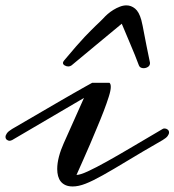

<svg xmlns="http://www.w3.org/2000/svg" viewBox="-44 -671 636 700"><path d="M548.8 -160.2Q473.1 -116.7 420.4 -84.7Q367.7 -52.7 330.6 -32Q293.5 -11.2 267.8 -1.2Q242.2 8.8 221.2 8.8Q205.6 8.8 194.8 3.9Q184.1 -1 177.5 -9.3Q170.9 -17.6 167.7 -29.3Q164.6 -41 164.6 -54.7Q164.6 -75.7 170.9 -99.9Q177.2 -124 188 -147.9L262.2 -314L0 -160.2Q-6.3 -157.7 -8.8 -157.7Q-14.6 -157.7 -19.3 -161.6Q-23.9 -165.5 -23.9 -171.9Q-23.9 -177.7 -18.8 -185.1Q-13.7 -192.4 0 -200.7L126.5 -274.4Q151.4 -289.1 176.8 -303.7Q202.1 -318.4 224.4 -331.1Q246.6 -343.8 264.4 -353.8Q282.2 -363.8 292 -369.1H355Q356.9 -367.7 358.4 -364.3Q359.9 -360.8 359.9 -354Q359.9 -341.3 352.5 -318.1Q345.2 -294.9 334.2 -266.1Q323.2 -237.3 309.8 -205.8Q296.4 -174.3 284.7 -146Q272.9 -118.2 260.3 -90.3Q247.6 -62.5 234.9 -33.2Q248 -33.2 276.6 -46.4Q305.2 -59.6 345.9 -82.3Q386.7 -105 438.2 -135.5Q489.7 -166 548.8 -200.7Q550.8 -202.6 556.2 -202.6Q562 -202.6 567.1 -198.7Q572.3 -194.8 572.3 -188Q572.3 -182.1 567.1 -175Q562 -168 548.8 -160.2ZM471.2 -598.1Q473.6 -588.9 476.1 -576.7Q478.5 -564.5 481.9 -546.6Q485.4 -528.8 490.2 -503.9Q495.1 -479 502.4 -444.3Q502.4 -443.4 502.7 -442.9Q502.9 -442.4 502.9 -441.4Q502.9 -432.1 495.6 -427.2Q488.3 -422.4 479.5 -422.4Q473.6 -422.4 469 -424.8Q464.4 -427.2 462.4 -432.6Q448.2 -470.7 431.9 -508.5Q415.5 -546.4 399.9 -584.5Q354 -546.4 309.1 -509.3Q264.2 -472.2 216.8 -432.6Q211.4 -428.7 205.1 -428.7Q198.2 -428.7 191.9 -432.4Q185.5 -436 185.5 -441.9Q185.5 -445.3 189.9 -450.7Q214.4 -480 232.7 -501Q251 -522 264.6 -536.4Q278.3 -550.8 288.1 -560.5Q297.9 -570.3 305.2 -577.4Q312.5 -584.5 318.6 -590.1Q324.7 -595.7 331.1 -602.5Q338.4 -610.8 348.1 -619.4Q357.9 -627.9 369.4 -635Q380.9 -642.1 393.1 -646.7Q405.3 -651.4 417 -651.4Q434.1 -651.4 448.5 -639.6Q462.9 -627.9 471.2 -598.1Z"/></svg>

Font: Meddon
Style: Regular
Weight: 400
Designer: Vernon Adams
Foundry: Vernon Adams
Version: Version 1.000